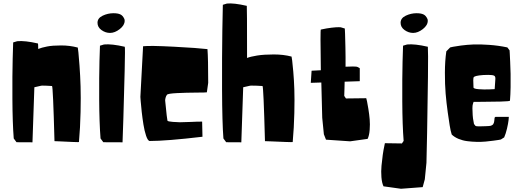

<svg xmlns="http://www.w3.org/2000/svg" viewBox="-20 -844 3113 1146"><path d="M208 -551.8Q228.5 -560.1 260.7 -566.4Q293 -572.8 345 -572.8Q397 -572.8 444.3 -560.1Q445.8 -549.8 448 -531Q450.2 -512.2 454.6 -451.9Q459 -391.6 460.9 -329.1Q462.9 -266.6 460.9 -175Q459 -83.5 451.2 3.9Q451.2 4.9 414.6 3.4Q377.9 2 341.8 0L305.2 -1.5Q296.4 -330.1 290.5 -330.6Q272.5 -332 256.3 -332.5Q240.2 -333 233.4 -333L226.1 -332.5L185.1 -323.2L173.8 5.4L78.6 4.9L62 -17.6Q54.7 -110.8 54 -254.2Q53.2 -397.5 55.7 -494.1L58.6 -590.8L83 -598.1Q128.4 -602.5 206.5 -584.5Q208 -584.5 208 -551.8Z M596.7 4.9 580.1 -17.6Q572.8 -110.8 572 -249.3Q571.3 -387.7 573.7 -479.5L576.7 -571.3L601.1 -578.6Q646.5 -583 724.6 -564.9Q727.5 -564.5 724.1 -421.9Q720.7 -279.3 716.3 -136.7L711.4 5.4ZM724.1 -719.7Q724.1 -693.4 694.8 -670.4Q665.5 -647.5 636.7 -647.5Q609.4 -647.5 585.7 -664.6Q562 -681.6 562 -708Q562 -735.8 593 -750.5Q624 -765.1 657.2 -765.1Q682.6 -765.1 697.8 -758.3Q712.9 -751.5 721.7 -731.9Q724.1 -728 724.1 -719.7Z M817.9 -265.6 834 -567.9Q873 -572.8 1017.8 -565.2Q1162.6 -557.6 1218.3 -550.8Q1222.7 -495.6 1222.7 -349.6Q1222.7 -349.6 1214.8 -293.9Q1215.3 -293 1215.3 -293Q1209 -291.5 1150.1 -291.3Q1091.3 -291 1036.6 -288.3Q981.9 -285.6 976.6 -278.3Q970.7 -270.5 968.3 -260.7Q965.8 -251 965.8 -245.1L966.3 -239.3Q977.1 -129.4 979.5 -123.5Q982.9 -118.7 1011.2 -116.5Q1039.6 -114.3 1053.7 -114.3Q1083 -114.3 1118.7 -116.2Q1154.3 -118.2 1186.5 -118.2L1188.5 -27.8Q972.7 -2.4 872.1 -2.4Q861.3 -5.9 851.8 -34.2Q842.3 -62.5 836.2 -100.6Q830.1 -138.7 825.9 -176.3Q821.8 -213.9 819.8 -239.7Z M1454.6 -498Q1474.1 -505.9 1514.4 -512.5Q1554.7 -519 1613.8 -519Q1672.9 -519 1720.2 -506.3Q1721.7 -498 1723.9 -482.9Q1726.1 -467.8 1730.5 -416.7Q1734.9 -365.7 1736.8 -310.3Q1738.8 -254.9 1736.8 -169.2Q1734.9 -83.5 1727.1 3.9Q1727.1 4.9 1685.5 3.4Q1644 2 1603 0L1561.5 -1.5Q1552.7 -330.1 1546.9 -330.6Q1528.8 -332 1510.3 -332.5Q1491.7 -333 1481.9 -333L1472.7 -332.5L1431.6 -323.2L1420.4 5.4L1330.1 4.9L1313.5 -17.6Q1306.2 -110.8 1305.4 -310.3Q1304.7 -509.8 1307.1 -662.6L1310.1 -815.4L1334.5 -822.8Q1375 -827.1 1453.1 -809.1Q1454.6 -809.1 1454.6 -498Z M1835 -349.6 1839.8 -421.9Q1862.8 -423.3 1895 -424.8Q1891.1 -667 1895 -667.5Q1929.7 -675.3 1959.5 -678.7Q1989.3 -682.1 2001.5 -681.6L2013.7 -681.2L2038.1 -673.8Q2038.6 -662.6 2039.6 -642.1Q2040.5 -621.6 2041.7 -561.8Q2043 -502 2042.5 -445.8Q2099.1 -448.2 2105 -446.3Q2109.4 -446.3 2115 -443.8Q2120.6 -441.4 2124 -439L2127.4 -436.5V-359.4L2037.1 -356.4Q2037.1 -354 2036.1 -316.4Q2035.2 -278.8 2034.7 -271.5L2044.9 -256.3L2166 -257.8Q2168 -251 2170.7 -239Q2173.3 -227.1 2178.7 -194.1Q2184.1 -161.1 2186.5 -131.8Q2189 -102.5 2186.5 -69.1Q2184.1 -35.6 2174.3 -15.1L2069.8 -0.5L1925.8 -10.3L1913.1 -42.5L1903.3 -141.1Q1900.4 -258.8 1897.9 -351.6Z M2533.2 -719.7Q2533.2 -693.4 2503.9 -670.4Q2474.6 -647.5 2445.8 -647.5Q2418.5 -647.5 2394.8 -664.6Q2371.1 -681.6 2371.1 -708Q2371.1 -735.8 2402.1 -750.5Q2433.1 -765.1 2466.3 -765.1Q2491.7 -765.1 2506.8 -758.3Q2522 -751.5 2530.8 -731.9Q2533.2 -728 2533.2 -719.7ZM2525.4 127.4 2515.6 226.1 2502.9 272.9 2373.5 282.7 2269 268.1Q2259.3 247.6 2256.6 213.4Q2253.9 179.2 2257.1 145.3Q2260.3 111.3 2264.6 80.3Q2269 49.3 2273.4 30.3L2277.3 10.7L2378.9 12.2L2389.2 -2.9Q2381.8 -96.2 2381.1 -238.3Q2380.4 -380.4 2382.8 -475.6L2385.7 -571.3L2410.2 -578.6Q2455.6 -583 2533.7 -564.9Q2536.1 -538.6 2534.4 -384.8Q2532.7 -231 2529.3 -51.8Z M2937 -146.5H3017.1Q3017.6 -145.5 3015.4 -126.2Q3013.2 -106.9 3006.1 -76.4Q2999 -45.9 2989.3 -23.9Q2987.8 -22.9 2985.8 -21.7Q2983.9 -20.5 2979.2 -17.6Q2974.6 -14.6 2971.7 -12.7Q2968.8 -10.7 2968.8 -11.2L2956.5 -8.8Q2944.8 -6.8 2924.3 -4.2Q2903.8 -1.5 2878.4 1Q2853 3.4 2824.2 2.7Q2795.4 2 2768.6 -1.5Q2741.7 -4.9 2717 -15.1Q2692.4 -25.4 2676.3 -41L2669.9 -64.5Q2667.5 -75.7 2664.1 -95.2Q2660.6 -114.7 2652.6 -172.6Q2644.5 -230.5 2639.9 -285.2Q2635.3 -339.8 2635.5 -410.6Q2635.7 -481.4 2644 -537.6L2667 -561Q2673.3 -562.5 2684.6 -564.9Q2695.8 -567.4 2732.2 -572.3Q2768.6 -577.1 2806.4 -578.6Q2844.2 -580.1 2899.7 -576.2Q2955.1 -572.3 3008.3 -561L3021.5 -543.5Q3022 -536.6 3022.7 -524.2Q3023.4 -511.7 3025.1 -474.9Q3026.9 -438 3027.6 -403.3Q3028.3 -368.7 3027.6 -323.7Q3026.9 -278.8 3023.9 -243.2Q3023.9 -239.3 2969.5 -237.8Q2915 -236.3 2860.8 -236.3L2806.6 -235.8L2802.7 -223.6Q2799.8 -216.3 2799.8 -197Q2799.8 -177.7 2801.3 -157.2L2803.2 -137.2L2809.1 -104L2818.4 -92.3Q2821.8 -89.8 2841.6 -89.8Q2861.3 -89.8 2879.4 -90.8L2897.9 -91.8Q2903.3 -92.3 2907.7 -93Q2912.1 -93.8 2915.3 -95.9Q2918.5 -98.1 2920.9 -99.6Q2923.3 -101.1 2925 -105.2Q2926.8 -109.4 2927.7 -110.8Q2928.7 -112.3 2929.4 -117.9Q2930.2 -123.5 2930.4 -125Q2930.7 -126.5 2931.4 -133.3Q2932.1 -140.1 2932.1 -141.6ZM2806.2 -321.8Q2806.6 -314 2838.1 -311.5Q2869.6 -309.1 2900.9 -310.5L2932.6 -312Q2935.5 -357.9 2936.5 -369.1Q2938.5 -387.7 2929.4 -392.3Q2920.4 -397 2894 -397Q2861.8 -397 2840.3 -393.8Q2818.8 -390.6 2813 -387.2L2807.6 -383.8Q2802.7 -376.5 2806.2 -321.8Z"/></svg>

Font: Noot
Style: Regular
Weight: 400
Designer: Amos Jerbi
Foundry: Amos Jerbi
Version: Version 1.000;PS 001.001;hotconv 1.0.56